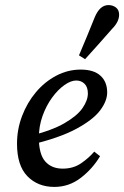

<svg xmlns="http://www.w3.org/2000/svg" viewBox="-20 -725 489 756"><path d="M194 11Q129 11 88 -31Q47 -73 47 -159Q47 -216 67 -268.5Q87 -321 121.5 -362Q156 -403 201.5 -427Q247 -451 298 -451Q349 -451 375.5 -427Q402 -403 402 -361Q402 -327 374 -290Q346 -253 280 -217.5Q214 -182 101 -155L98 -190Q184 -211 234 -240Q284 -269 305 -299.5Q326 -330 326 -357Q326 -382 313 -395Q300 -408 280 -408Q259 -408 233.5 -390Q208 -372 185 -340.5Q162 -309 147.5 -268.5Q133 -228 133 -183Q133 -118 158 -89.5Q183 -61 227 -61Q269 -61 300 -82.5Q331 -104 351 -128L374 -110Q345 -61 298.5 -25Q252 11 194 11ZM291 -507Q307 -544 322.5 -582Q338 -620 353 -657Q373 -705 407 -705Q424 -705 436.5 -695.5Q449 -686 449 -667Q449 -639 421 -611Q395 -581 368.5 -551.5Q342 -522 315 -492Z"/></svg>

Font: Lisu Bosa SemiBold
Style: Italic
Weight: 600
Italic angle: -19°
Designer: David Morse, Annie Olsen, Victor Gaultney, Frank Grießhammer (Latin)
Foundry: SIL International
Version: Version 2.000